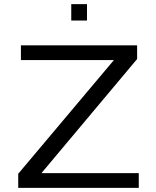

<svg xmlns="http://www.w3.org/2000/svg" viewBox="-20 -907 754 927"><path d="M68 0V-68L530 -617H81V-688H642V-622L180 -71H650V0ZM324 -808V-887H400V-808Z"/></svg>

Font: Saira Expanded
Style: Regular
Weight: 400
Width: 7
Designer: Hector Gatti with collaboration of the Omnibus-Type team
Foundry: Omnibus-Type
Version: Version 1.100; ttfautohint (v1.8.3)